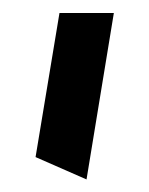

<svg xmlns="http://www.w3.org/2000/svg" viewBox="-20 -860 231 298"><path d="M114.3 -581.5 35.2 -616.2 72.3 -839.8H156.7Z"/></svg>

Font: Pinar DS2-Bold
Style: Regular
Weight: 700
Designer: Amin Abedi
Version: Version 2.000